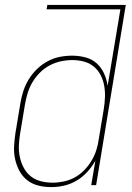

<svg xmlns="http://www.w3.org/2000/svg" viewBox="-20 -755 540 783"><path d="M189 8Q161 8 135.5 1.5Q110 -5 90.5 -20.5Q71 -36 59 -58.5Q47 -81 41.5 -106.5Q36 -132 37.5 -159Q39 -186 43 -213L63 -333Q67 -358 75 -383Q83 -408 97 -431Q111 -454 130.5 -473Q150 -492 174 -505Q198 -518 223.5 -523Q249 -528 274 -528Q302 -528 328.5 -521Q355 -514 374 -497Q393 -480 404 -456Q415 -432 419 -405L471 -717H170L173 -735H493L372 0H352L369 -100Q356 -76 336.5 -54.5Q317 -33 292.5 -18.5Q268 -4 241.5 2Q215 8 189 8ZM195 -10Q217 -10 240.5 -15Q264 -20 285 -31.5Q306 -43 323.5 -61Q341 -79 353.5 -100Q366 -121 373 -143.5Q380 -166 383 -189L403 -309Q407 -333 408 -357.5Q409 -382 405 -405Q401 -428 390.5 -448.5Q380 -469 362.5 -483.5Q345 -498 322 -504Q299 -510 275 -510Q252 -510 228.5 -505Q205 -500 183 -488.5Q161 -477 143 -459Q125 -441 112.5 -420Q100 -399 93 -376Q86 -353 82 -330L62 -210Q58 -186 57 -161.5Q56 -137 61 -114Q66 -91 77 -70.5Q88 -50 105.5 -36Q123 -22 146.5 -16Q170 -10 195 -10Z"/></svg>

Font: Iosevka SS04 Thin Oblique
Style: Regular
Weight: 100
Italic angle: -9°
Monospace: yes
Designer: Belleve Invis
Foundry: Belleve Invis
Version: Version 19.0.0; ttfautohint (v1.8.4)